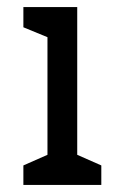

<svg xmlns="http://www.w3.org/2000/svg" viewBox="-20 -522 341 542"><path d="M198 -85 266 -55V0H46V-55L114 -85V-417L46 -445V-502H198Z"/></svg>

Font: Rhodium Libre
Style: Regular
Weight: 400
Designer: James Puckett
Foundry: Dunwich Type Founders
Version: Version 1.001; ttfautohint (v1.3)